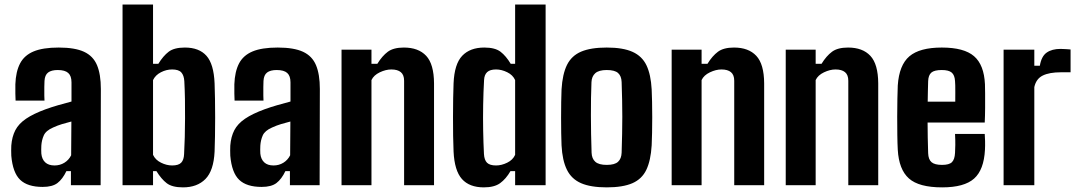

<svg xmlns="http://www.w3.org/2000/svg" viewBox="-20 -820 4766 850"><path d="M169 7.5Q102 7.5 69.2 -24Q36.5 -55.5 30 -130.5Q29.5 -140 29.5 -153.2Q29.5 -166.5 30 -175.5Q33 -215 48 -243.8Q63 -272.5 95.5 -294.5Q128 -316.5 182.5 -336.5Q210.5 -346.5 237.2 -354.2Q264 -362 296.5 -370.5V-455.5Q296.5 -484 282 -497Q267.5 -510 235.5 -510Q207.5 -510 193 -499Q178.5 -488 177 -462Q176.5 -454 176.2 -434.8Q176 -415.5 176.2 -397.2Q176.5 -379 177 -374.5H49Q48.5 -384.5 48 -405.5Q47.5 -426.5 48 -447Q50 -503 68.8 -539Q87.5 -575 128.5 -592.2Q169.5 -609.5 240 -609.5Q311.5 -609.5 352 -590.8Q392.5 -572 409.5 -531.5Q426.5 -491 426.5 -426L425.5 0H294V-62.5H274Q257 -27 234.5 -9.8Q212 7.5 169 7.5ZM221.5 -87.5Q245.5 -87.5 265 -99.5Q284.5 -111.5 295 -132.5L296 -282Q276 -277 255.2 -270.8Q234.5 -264.5 215 -255.5Q183 -241.5 173.8 -220.5Q164.5 -199.5 163 -175.5Q162.5 -162.5 162.5 -156.5Q162.5 -150.5 163 -140Q165.5 -115 180.2 -101.2Q195 -87.5 221.5 -87.5Z M790 9.5Q742 9.5 718 -9Q694 -27.5 672.5 -62.5H657.5V0H522.5V-800H657.5V-537.5H681Q702.5 -572.5 726.8 -591Q751 -609.5 798.5 -609.5Q861.5 -609.5 894 -573Q926.5 -536.5 930 -451Q931 -422.5 931.8 -382.5Q932.5 -342.5 932.5 -299.2Q932.5 -256 931.8 -216.8Q931 -177.5 930 -149Q926 -64.5 889.5 -27.5Q853 9.5 790 9.5ZM742 -87.5Q770.5 -87.5 782.2 -99.8Q794 -112 795 -138Q797 -172 798 -212.5Q799 -253 799.2 -296Q799.5 -339 798.8 -381Q798 -423 796 -460.5Q794.5 -486 782.8 -499.2Q771 -512.5 742 -512.5Q716.5 -512.5 692.2 -500Q668 -487.5 657.5 -465.5V-134.5Q668 -112 692.8 -99.8Q717.5 -87.5 742 -87.5Z M1138.5 7.5Q1071.5 7.5 1038.8 -24Q1006 -55.5 999.5 -130.5Q999 -140 999 -153.2Q999 -166.5 999.5 -175.5Q1002.5 -215 1017.5 -243.8Q1032.5 -272.5 1065 -294.5Q1097.5 -316.5 1152 -336.5Q1180 -346.5 1206.8 -354.2Q1233.5 -362 1266 -370.5V-455.5Q1266 -484 1251.5 -497Q1237 -510 1205 -510Q1177 -510 1162.5 -499Q1148 -488 1146.5 -462Q1146 -454 1145.8 -434.8Q1145.5 -415.5 1145.8 -397.2Q1146 -379 1146.5 -374.5H1018.5Q1018 -384.5 1017.5 -405.5Q1017 -426.5 1017.5 -447Q1019.5 -503 1038.2 -539Q1057 -575 1098 -592.2Q1139 -609.5 1209.5 -609.5Q1281 -609.5 1321.5 -590.8Q1362 -572 1379 -531.5Q1396 -491 1396 -426L1395 0H1263.5V-62.5H1243.5Q1226.5 -27 1204 -9.8Q1181.5 7.5 1138.5 7.5ZM1191 -87.5Q1215 -87.5 1234.5 -99.5Q1254 -111.5 1264.5 -132.5L1265.5 -282Q1245.5 -277 1224.8 -270.8Q1204 -264.5 1184.5 -255.5Q1152.5 -241.5 1143.2 -220.5Q1134 -199.5 1132.5 -175.5Q1132 -162.5 1132 -156.5Q1132 -150.5 1132.5 -140Q1135 -115 1149.8 -101.2Q1164.5 -87.5 1191 -87.5Z M1492 0V-600H1624.5V-537.5H1650.5Q1672 -572.5 1697 -591Q1722 -609.5 1768 -609.5Q1832.5 -609.5 1866.8 -572.8Q1901 -536 1901.5 -451V0H1769V-462.5Q1769 -488.5 1754.5 -500.5Q1740 -512.5 1712.5 -512.5Q1688 -512.5 1661.2 -499.8Q1634.5 -487 1624.5 -465.5V0Z M2122 9.5Q2058 9.5 2025 -27.5Q1992 -64.5 1988 -149Q1986.5 -178.5 1986 -218.8Q1985.5 -259 1985.5 -302.2Q1985.5 -345.5 1986.2 -384.8Q1987 -424 1988 -451Q1991.5 -536.5 2026.2 -573Q2061 -609.5 2124 -609.5Q2171.5 -609.5 2195.8 -591Q2220 -572.5 2241 -537.5H2260.5V-800H2395.5V0H2260.5V-62.5H2240Q2220 -28 2194.2 -9.2Q2168.5 9.5 2122 9.5ZM2176 -87.5Q2200.5 -87.5 2225.5 -99.8Q2250.5 -112 2260.5 -134.5V-465.5Q2250.5 -488 2225.5 -500.2Q2200.5 -512.5 2176 -512.5Q2149.5 -512.5 2136.8 -500.8Q2124 -489 2123 -465.5Q2120 -412 2119 -355Q2118 -298 2119 -242.5Q2120 -187 2122.5 -138.5Q2124 -111.5 2136.2 -99.5Q2148.5 -87.5 2176 -87.5Z M2666 9.5Q2595 9.5 2552.5 -9Q2510 -27.5 2489.8 -68.5Q2469.5 -109.5 2466 -176.5Q2465 -198.5 2464.5 -230.8Q2464 -263 2464 -299.2Q2464 -335.5 2464.5 -368.5Q2465 -401.5 2466 -424Q2470 -492 2490.2 -532.8Q2510.5 -573.5 2553 -591.5Q2595.5 -609.5 2666 -609.5Q2738 -609.5 2780.2 -590.5Q2822.5 -571.5 2842 -530.8Q2861.5 -490 2865 -424Q2866 -401.5 2866.8 -368.8Q2867.5 -336 2867.5 -300.5Q2867.5 -265 2866.8 -232.2Q2866 -199.5 2865 -176.5Q2861 -109.5 2841.5 -68.5Q2822 -27.5 2779.8 -9Q2737.5 9.5 2666 9.5ZM2666 -90Q2701.5 -90 2716.2 -103.8Q2731 -117.5 2732 -144Q2733.5 -188.5 2734.2 -227.5Q2735 -266.5 2735 -303.2Q2735 -340 2734.2 -377.5Q2733.5 -415 2732 -457Q2731 -483.5 2716.2 -496.8Q2701.5 -510 2666 -510Q2631 -510 2615.2 -495.8Q2599.5 -481.5 2598.5 -456.5Q2597 -423.5 2596.5 -386Q2596 -348.5 2596 -308.2Q2596 -268 2596.8 -226.8Q2597.5 -185.5 2599 -144Q2600 -117.5 2615.5 -103.8Q2631 -90 2666 -90Z M2953.5 0V-600H3086V-537.5H3112Q3133.5 -572.5 3158.5 -591Q3183.5 -609.5 3229.5 -609.5Q3294 -609.5 3328.2 -572.8Q3362.5 -536 3363 -451V0H3230.5V-462.5Q3230.5 -488.5 3216 -500.5Q3201.5 -512.5 3174 -512.5Q3149.5 -512.5 3122.8 -499.8Q3096 -487 3086 -465.5V0Z M3458.5 0V-600H3591V-537.5H3617Q3638.5 -572.5 3663.5 -591Q3688.5 -609.5 3734.5 -609.5Q3799 -609.5 3833.2 -572.8Q3867.5 -536 3868 -451V0H3735.5V-462.5Q3735.5 -488.5 3721 -500.5Q3706.5 -512.5 3679 -512.5Q3654.5 -512.5 3627.8 -499.8Q3601 -487 3591 -465.5V0Z M4151 9.5Q4048 9.5 4003.8 -30Q3959.5 -69.5 3954.5 -157Q3953 -183.5 3952.5 -222.5Q3952 -261.5 3952 -303.5Q3952 -345.5 3952.8 -382.5Q3953.5 -419.5 3954.5 -441.5Q3960.5 -532 4006 -570.8Q4051.5 -609.5 4149.5 -609.5Q4248 -609.5 4292.2 -571.2Q4336.5 -533 4340.5 -447Q4341 -435 4341.2 -406.2Q4341.5 -377.5 4341.2 -342.5Q4341 -307.5 4339.5 -277.5H4086.5Q4086.5 -245 4087.2 -211.8Q4088 -178.5 4089 -142Q4090 -114 4104 -102Q4118 -90 4150.5 -90Q4182 -90 4194.2 -102Q4206.5 -114 4208 -143Q4209 -158 4209.2 -178.2Q4209.5 -198.5 4208 -227H4339.5Q4340.5 -218.5 4341 -195.8Q4341.5 -173 4340.5 -157Q4336 -68 4292.2 -29.2Q4248.5 9.5 4151 9.5ZM4087 -370H4209Q4209 -389.5 4209.2 -408.5Q4209.5 -427.5 4209 -441.5Q4208.5 -455.5 4208 -461Q4206.5 -487.5 4193.2 -498.8Q4180 -510 4149.5 -510Q4116 -510 4103 -498.5Q4090 -487 4089 -461Q4088.5 -437.5 4087.8 -414.8Q4087 -392 4087 -370Z M4423 0V-600H4559V-529H4583.5Q4590.5 -571 4613.8 -587.2Q4637 -603.5 4675 -603.5Q4687 -603.5 4699.2 -602.5Q4711.5 -601.5 4719.5 -601V-500H4676.5Q4625.5 -500 4596.2 -485.5Q4567 -471 4559 -434.5V0Z"/></svg>

Font: Big Shoulders Text Thin ExtraBold
Style: Regular
Weight: 800
Version: Version 2.002